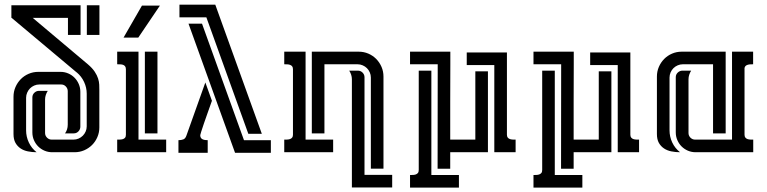

<svg xmlns="http://www.w3.org/2000/svg" viewBox="-20 -666 3354 840"><path d="M364.3 -384.8Q384.3 -367.7 394.5 -352.1Q404.8 -336.4 409.2 -322.3Q413.6 -308.1 414.1 -295.7Q414.6 -283.2 414.6 -272V-108.4Q414.6 -85.9 406 -66.2Q397.5 -46.4 382.8 -31.7Q368.2 -17.1 348.4 -8.5Q328.6 0 306.2 0H208.5Q190.4 0 174.6 -6.8Q158.7 -13.7 147 -25.4Q135.3 -37.1 128.4 -53Q121.6 -68.8 121.6 -86.9V-239.7Q121.6 -252 130.4 -260.3Q139.2 -268.6 150.9 -268.6H189Q183.6 -260.3 180.4 -250.5Q177.2 -240.7 177.2 -231V-84Q177.2 -72.3 185.8 -63.7Q194.3 -55.2 206.1 -55.2H301.3Q313.5 -55.2 324 -59.8Q334.5 -64.5 342.3 -72.3Q350.1 -80.1 354.7 -90.6Q359.4 -101.1 359.4 -113.3V-255.9Q359.4 -282.7 347.9 -307.4Q336.4 -332 315.9 -349.1L314.9 -349.6L30.8 -587.9H29.8V-643.1H332.5V-513.2H277.3V-587.9H123ZM276.4 -267.1Q276.4 -278.8 268.1 -287.6Q259.8 -296.4 247.6 -296.4H151.9Q140.1 -296.4 129.6 -291.7Q119.1 -287.1 111.3 -279.3Q103.5 -271.5 98.9 -260.7Q94.2 -250 94.2 -238.3V-95.7Q94.2 -67.9 106.2 -42.5Q118.2 -17.1 140.1 0Q120.6 0 102.3 -3.7Q84 -7.3 70.1 -16.6Q56.2 -25.9 47.6 -41Q39.1 -56.2 39.1 -79.6V-242.7Q39.1 -265.1 47.6 -284.9Q56.2 -304.7 70.8 -319.6Q85.4 -334.5 105.2 -343Q125 -351.6 147.5 -351.6H245.1Q262.7 -351.6 278.6 -344.7Q294.4 -337.9 306.2 -325.9Q317.9 -314 324.7 -298.1Q331.5 -282.2 331.5 -264.6V-111.8Q331.5 -100.1 323.2 -91.3Q314.9 -82.5 302.7 -82.5H264.6Q276.4 -99.1 276.4 -120.6ZM415 -513.2H359.9V-643.1H415Z M492.7 -439.9H585.9V-55.2H707V0H492.7V-55.2Q498.5 -55.2 505.4 -55.4Q512.2 -55.7 517.8 -57.4Q523.4 -59.1 527.1 -63.5Q530.8 -67.9 530.8 -76.7V-362.8Q530.8 -371.6 527.1 -376.2Q523.4 -380.9 517.8 -382.6Q512.2 -384.3 505.6 -384.5Q499 -384.8 492.7 -384.8ZM668.9 -439.9V-82.5H613.8V-439.9ZM679.7 -641.6 585 -501.5H520.5L601.1 -641.6Z M1047.4 -52.7H1165V2.4H1008.3L804.7 -562.5H863.8ZM1125.5 -80.6H1066.4L882.8 -590.3H765.1V-645.5H921.9ZM907.2 -225.1Q897.5 -197.8 888.2 -171.6Q878.9 -145.5 871.8 -124.8Q864.7 -104 860.4 -90.3Q856 -76.7 856 -74.7Q856 -67.4 858.9 -63Q861.8 -58.6 866.7 -56.4Q871.6 -54.2 877.2 -53.5Q882.8 -52.7 888.7 -52.7V2.4H760.7V-52.7Q772.9 -52.7 782 -56.2Q791 -59.6 795.4 -72.3L878.4 -305.2Z M1399.4 -384.8V-82.5H1344.2V-439.9H1549.3Q1571.8 -439.9 1591.6 -431.4Q1611.3 -422.9 1626 -408Q1640.6 -393.1 1649.2 -373.3Q1657.7 -353.5 1657.7 -331.1V71.8H1602.5V-326.7Q1602.5 -338.4 1597.9 -349.1Q1593.3 -359.9 1585.4 -367.7Q1577.6 -375.5 1566.9 -380.1Q1556.2 -384.8 1544.4 -384.8ZM1223.6 -439.9H1316.9V-55.2H1437.5V0H1223.6V-55.2Q1229.5 -55.2 1236.3 -55.4Q1243.2 -55.7 1248.8 -57.6Q1254.4 -59.6 1258.1 -64Q1261.7 -68.4 1261.7 -76.7V-362.8Q1261.7 -371.6 1258.1 -376Q1254.4 -380.4 1248.8 -382.3Q1243.2 -384.3 1236.6 -384.5Q1230 -384.8 1223.6 -384.8ZM1519.5 -319.3Q1519.5 -329.1 1516.4 -338.9Q1513.2 -348.6 1507.8 -356.9H1545.9Q1557.6 -356.9 1566.2 -348.4Q1574.7 -339.8 1574.7 -328.1V99.1H1695.8V154.3H1519.5Z M1949.7 0V72.3H1894.5L1895 -384.8H1773.9V-439.9H1950.2V-384.8Q1950.2 -301.8 1949.7 -220Q1949.2 -138.2 1949.7 -55.2H2059.6V-354H2114.7V0ZM1867.2 -356.9V99.6H1987.8V154.8H1773.9V99.6Q1780.3 99.6 1786.9 99.4Q1793.5 99.1 1799.1 97.2Q1804.7 95.2 1808.3 90.8Q1812 86.4 1812 77.6V-356.9ZM2197.8 -436.5V-76.7Q2197.8 -68.4 2201.4 -64Q2205.1 -59.6 2210.7 -57.6Q2216.3 -55.7 2223.1 -55.4Q2230 -55.2 2235.8 -55.2V0H2142.6V-381.3H2022V-436.5Z M2489.7 0V72.3H2434.6L2435.1 -384.8H2314V-439.9H2490.2V-384.8Q2490.2 -301.8 2489.7 -220Q2489.3 -138.2 2489.7 -55.2H2599.6V-354H2654.8V0ZM2407.2 -356.9V99.6H2527.8V154.8H2314V99.6Q2320.3 99.6 2326.9 99.4Q2333.5 99.1 2339.1 97.2Q2344.7 95.2 2348.4 90.8Q2352.1 86.4 2352.1 77.6V-356.9ZM2737.8 -436.5V-76.7Q2737.8 -68.4 2741.5 -64Q2745.1 -59.6 2750.7 -57.6Q2756.3 -55.7 2763.2 -55.4Q2770 -55.2 2775.9 -55.2V0H2682.6V-381.3H2562V-436.5Z M3023.4 0Q3005.4 0 2989.5 -6.8Q2973.6 -13.7 2961.9 -25.4Q2950.2 -37.1 2943.4 -53Q2936.5 -68.8 2936.5 -86.9V-328.1Q2936.5 -340.3 2945.3 -348.6Q2954.1 -356.9 2965.8 -356.9H3003.9Q2998.5 -348.6 2995.4 -338.9Q2992.2 -329.1 2992.2 -319.3V-84Q2992.2 -72.3 3000.7 -63.7Q3009.3 -55.2 3021 -55.2H3182.6V-439.9H3274.9V-384.8Q3269.5 -384.8 3263.4 -384.5Q3257.3 -384.3 3252 -382.8Q3246.6 -381.3 3242.7 -378.2Q3238.8 -375 3237.3 -368.7V-76.7Q3237.3 -68.4 3241 -64Q3244.6 -59.6 3250.2 -57.6Q3255.9 -55.7 3262.7 -55.4Q3269.5 -55.2 3275.4 -55.2V0ZM2967.3 -384.8Q2955.6 -384.8 2944.8 -380.1Q2934.1 -375.5 2926.3 -367.7Q2918.5 -359.9 2913.8 -349.1Q2909.2 -338.4 2909.2 -326.7V-95.7Q2909.2 -67.9 2921.1 -42.5Q2933.1 -17.1 2955.1 0Q2935.5 0 2917.2 -3.7Q2898.9 -7.3 2885 -16.6Q2871.1 -25.9 2862.5 -41Q2854 -56.2 2854 -79.6V-331.1Q2854 -353.5 2862.5 -373.3Q2871.1 -393.1 2885.7 -408Q2900.4 -422.9 2920.2 -431.4Q2939.9 -439.9 2962.4 -439.9H3154.8V-82.5H3099.6V-384.8Z"/></svg>

Font: Isar CAT
Style: Regular
Weight: 400
Designer: Digitized by Peter Wiegel
Foundry: CAT-Fonts, Peter Wiegel
Version: Version 1.000; ttfautohint (v1.3)